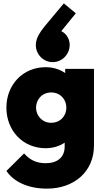

<svg xmlns="http://www.w3.org/2000/svg" viewBox="-20 -898 628 1140"><path d="M259 222C419 222 538 122 538 -34V-489H367V-464C336 -486 296 -499 251 -499C115 -499 18 -394 18 -259C18 -123 115 -18 251 -18C294 -18 333 -30 364 -51V-28C364 36 321 71 251 71C194 71 156 50 123 13L18 117C64 184 150 222 259 222ZM194 -259C194 -306 229 -349 284 -349C339 -349 374 -307 374 -259C374 -210 339 -169 283 -169C229 -169 194 -213 194 -259ZM195 -652C183 -595 220 -542 273 -531C329 -520 381 -557 392 -612C401 -657 377 -698 344 -713L430 -819L359 -878L246 -743C212 -701 199 -674 195 -652Z"/></svg>

Font: MV Cash ExtraBold
Style: Regular
Weight: 800
Designer: Rodrigo Fuenzalida
Foundry: fragTYPE
Version: Version 1.100;Glyphs 3.1.2 (3151)